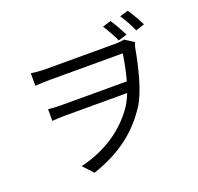

<svg xmlns="http://www.w3.org/2000/svg" viewBox="-155 -1028 1309 1267"><g transform="rotate(-20 500.0 -394.0)"><path d="M739 -834 680 -816C703 -780 729 -735 747 -695L808 -714C789 -752 762 -800 739 -834ZM869 -859 810 -841C834 -805 859 -760 878 -718L939 -738C920 -778 892 -825 869 -859ZM127 -690V-602C163 -604 198 -606 230 -606C298 -606 681 -606 742 -606C734 -549 721 -484 704 -423H242C210 -423 180 -425 153 -428V-346C183 -348 210 -350 244 -350H680C667 -318 653 -289 637 -265C546 -132 406 -40 233 1L298 71C495 4 620 -94 714 -237C773 -328 809 -487 832 -612C835 -628 840 -639 844 -648L780 -689C764 -684 742 -682 719 -682C670 -682 297 -682 230 -682C189 -682 148 -687 127 -690Z"/></g></svg>

Font: Noto Sans CJK SC
Style: Regular
Weight: 400
Designer: Ryoko NISHIZUKA 西塚涼子 (kana, bopomofo & ideographs); Paul D. Hunt (Latin, Greek & Cyrillic); Sandoll Communications 산돌커뮤니
Foundry: Adobe
Version: Version 2.004;hotconv 1.0.118;makeotfexe 2.5.65603